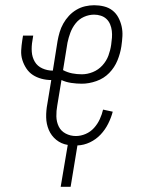

<svg xmlns="http://www.w3.org/2000/svg" viewBox="-20 -548 540 734"><path d="M212 166 239 6Q214 2 195 -13.5Q176 -29 166.5 -51.5Q157 -74 156.5 -99.5Q156 -125 161 -151L176 -242Q157 -242 138.5 -247Q120 -252 105.5 -261.5Q91 -271 81 -286Q71 -301 65.5 -318.5Q60 -336 61 -355Q62 -374 65 -393L68 -412H107L104 -393Q100 -371 101.5 -350Q103 -329 113 -312Q123 -295 142 -286.5Q161 -278 182 -278L200 -391Q203 -408 208 -425Q213 -442 222 -458Q231 -474 243.5 -487.5Q256 -501 272 -510.5Q288 -520 305.5 -524Q323 -528 340 -528Q359 -528 377.5 -523.5Q396 -519 410 -508Q424 -497 432.5 -481Q441 -465 445 -447Q449 -429 448 -410Q447 -391 444 -371Q440 -344 429 -317Q418 -290 397.5 -269Q377 -248 348.5 -238Q320 -228 293 -228Q273 -228 252.5 -231Q232 -234 215 -242L199 -145Q195 -124 195.5 -103Q196 -82 204.5 -64.5Q213 -47 231 -37.5Q249 -28 270 -28Q289 -28 307.5 -36Q326 -44 339.5 -59Q353 -74 361.5 -92.5Q370 -111 374 -129L411 -121Q405 -98 393.5 -75Q382 -52 364.5 -33.5Q347 -15 324 -4Q301 7 276 8L250 166ZM293 -264Q314 -264 335 -272.5Q356 -281 371.5 -298Q387 -315 394.5 -335.5Q402 -356 405 -377Q407 -391 408 -404Q409 -417 407.5 -430Q406 -443 401 -455Q396 -467 387 -475.5Q378 -484 365.5 -488Q353 -492 340 -492Q320 -492 301 -483.5Q282 -475 269 -458.5Q256 -442 249 -423Q242 -404 238 -385L221 -280Q238 -271 256 -267.5Q274 -264 293 -264Z"/></svg>

Font: Iosevka Extralight
Style: Italic
Weight: 200
Italic angle: -9°
Monospace: yes
Designer: Belleve Invis
Foundry: Belleve Invis
Version: Version 32.5.0; ttfautohint (v1.8.4)